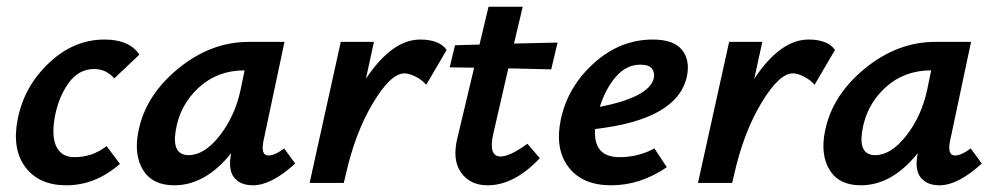

<svg xmlns="http://www.w3.org/2000/svg" viewBox="-20 -546 2971 573"><path d="M321 -312Q297 -340 261 -340Q215 -340 185 -298.5Q155 -257 144 -199Q133 -141 148 -109Q163 -77 202 -77Q256 -77 298 -110L338 -57Q265 7 178 7Q96 7 55.5 -47.5Q15 -102 33 -191Q52 -288 126 -358Q200 -428 292 -428Q366 -428 396 -383Z M828 -103 861 -58Q790 7 735 7Q697 7 678.5 -16.5Q660 -40 670 -89Q593 7 500 7Q435 7 407 -38.5Q379 -84 393 -154Q414 -261 511.5 -341Q609 -421 722 -421H829L766 -124Q758 -82 781 -82Q800 -82 828 -103ZM543 -83Q590 -83 635.5 -141Q681 -199 698 -278L710 -336H709Q629 -336 572.5 -284Q516 -232 504 -154Q493 -83 543 -83Z M1234 -428Q1291 -428 1313 -397L1252 -293Q1239 -308 1220 -317.5Q1201 -327 1187 -327Q1146 -327 1092.5 -237.5Q1039 -148 1011 -21L1006 0H904L997 -421H1096L1072 -311Q1150 -428 1234 -428Z M1497 -342 1452 -146Q1437 -79 1474 -79Q1502 -79 1554 -117L1591 -74Q1515 7 1435 7Q1383 7 1356 -31Q1329 -69 1345 -134L1395 -344L1322 -345L1338 -411L1411 -413L1438 -526H1540L1514 -416L1644 -419L1625 -339Z M1928 -428Q1990 -428 2015 -397.5Q2040 -367 2030 -318Q2002 -189 1756 -161Q1750 -77 1829 -77Q1885 -77 1933 -103L1970 -47Q1891 7 1804 7Q1718 7 1676.5 -47.5Q1635 -102 1654 -191Q1675 -288 1753 -358Q1831 -428 1928 -428ZM1931 -312Q1935 -327 1926.5 -340Q1918 -353 1891 -353Q1849 -353 1818 -317Q1787 -281 1770 -227Q1917 -256 1931 -312Z M2393 -428Q2450 -428 2472 -397L2411 -293Q2398 -308 2379 -317.5Q2360 -327 2346 -327Q2305 -327 2251.5 -237.5Q2198 -148 2170 -21L2165 0H2063L2156 -421H2255L2231 -311Q2309 -428 2393 -428Z M2877 -103 2910 -58Q2839 7 2784 7Q2746 7 2727.5 -16.5Q2709 -40 2719 -89Q2642 7 2549 7Q2484 7 2456 -38.5Q2428 -84 2442 -154Q2463 -261 2560.5 -341Q2658 -421 2771 -421H2878L2815 -124Q2807 -82 2830 -82Q2849 -82 2877 -103ZM2592 -83Q2639 -83 2684.5 -141Q2730 -199 2747 -278L2759 -336H2758Q2678 -336 2621.5 -284Q2565 -232 2553 -154Q2542 -83 2592 -83Z"/></svg>

Font: EauTest
Style: Bold Italic
Weight: 700
Italic angle: -12°
Designer: Christian Thalmann (Catharsis Fonts)
Version: Version 0.001;PS 000.001;hotconv 1.0.88;makeotf.lib2.5.64775